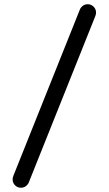

<svg xmlns="http://www.w3.org/2000/svg" viewBox="-20 -801 509 899"><path d="M363.3 -770Q374.5 -781.2 390.6 -781.2Q406.7 -781.2 418.2 -769.8Q429.7 -758.3 429.7 -742.2Q429.7 -733.4 426.3 -725.6L113.8 55.7Q110.8 61.5 106 66.4Q94.2 78.1 78.1 78.1Q62 78.1 50.5 66.7Q39.1 55.2 39.1 39.1Q39.1 30.3 42.5 22.5L355 -758.8Q357.9 -764.6 363.3 -770Z"/></svg>

Font: Comfortaa
Style: Regular
Weight: 400
Designer: Johan Aakerlund - aajohan
Foundry: Johan Aakerlund
Version: Version 2.004 2013